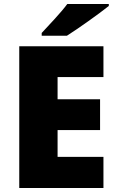

<svg xmlns="http://www.w3.org/2000/svg" viewBox="-20 -947 589 967"><path d="M528 -917V-927H319C286 -882 224 -818 190 -781V-767H317C371 -801 481 -879 528 -917ZM501 0V-157H270V-292H484V-447H270V-559H501V-714H77V0Z"/></svg>

Font: Noto Sans Thai Looped Black
Style: Regular
Weight: 900
Designer: Sasikarn Vongin, Ben Mitchell
Foundry: The Fontpad Ltd
Version: Version 1.001